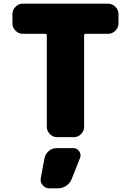

<svg xmlns="http://www.w3.org/2000/svg" viewBox="-20 -750 716 1050"><path d="M571 -730Q594 -730 611 -713Q628 -696 628 -673V-622Q628 -599 611 -582Q594 -565 571 -565H449Q440 -565 440 -556V-57Q440 -34 423.5 -17Q407 0 384 0H292Q269 0 252.5 -17Q236 -34 236 -57V-556Q236 -565 227 -565H105Q82 -565 65 -582Q48 -599 48 -622V-673Q48 -696 65 -713Q82 -730 105 -730ZM381 60Q401 60 413 77Q425 94 418 113L373 227Q364 251 343 265.5Q322 280 296 280H250Q228 280 213.5 263Q199 246 203 224L223 116Q228 92 246.5 76Q265 60 290 60Z"/></svg>

Font: Rounded Mplus 1c Black
Style: Regular
Weight: 900
Version: Version 1.059.20150529